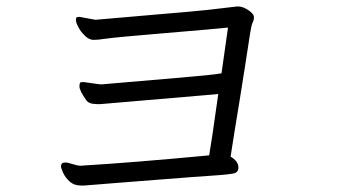

<svg xmlns="http://www.w3.org/2000/svg" viewBox="-20 -641 1040 592"><path d="M238 -388 288 -381H295Q323 -383 365 -387Q407 -391 522.5 -400.5Q638 -410 663 -415L683 -556Q646 -552 490.5 -539Q335 -526 308.5 -522Q282 -518 268.5 -518Q255 -518 242 -530.5Q229 -543 221.5 -557.5Q214 -572 214 -579.5Q214 -587 217.5 -588Q221 -589 225 -589L274 -580L286 -581Q313 -583 355.5 -587Q398 -591 447.5 -595Q497 -599 558.5 -604.5Q620 -610 663.5 -615.5Q707 -621 710 -621H715Q729 -621 746 -609.5Q763 -598 763 -588.5Q763 -579 759 -571.5Q755 -564 750.5 -534Q746 -504 737 -446Q728 -388 719 -332.5Q710 -277 702.5 -231.5Q695 -186 691 -158Q715 -144 715 -125V-124Q715 -109 699.5 -106Q684 -103 655.5 -101Q627 -99 571.5 -95Q516 -91 455.5 -86Q395 -81 340.5 -77Q286 -73 265.5 -71Q245 -69 240 -69H229Q208 -69 194.5 -81.5Q181 -94 174.5 -108.5Q168 -123 168 -128Q168 -140 181 -140Q189 -140 204 -135Q219 -130 229 -130L243 -131Q392 -140 625 -162Q631 -195 653 -351L290 -320H279Q254 -320 246 -332Q225 -362 225 -374Q225 -386 228.5 -387Q232 -388 238 -388Z"/></svg>

Font: LXGW WenKai Lite
Style: Regular
Weight: 400
Designer: LXGW / Fontworks Inc.
Foundry: LXGW / Fontworks Inc.
Version: Version 1.511; March 25, 2025